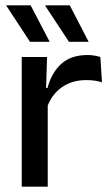

<svg xmlns="http://www.w3.org/2000/svg" viewBox="-20 -704 417 724"><path d="M156 -295.5 135 -372H159Q174.5 -430 211 -463.2Q247.5 -496.5 310.5 -496.5Q325.5 -496.5 337.2 -494.2Q349 -492 358.5 -489L364.5 -393.5Q352.5 -397.5 337.5 -399.8Q322.5 -402 305 -402Q251.5 -402 212.5 -374.5Q173.5 -347 156 -295.5ZM62 0V-489H157.5L153 -346.5L160 -339.5V0ZM95.5 -684 167 -547V-546.5H93L3.5 -683V-684ZM243 -684 314 -547V-546.5H240L151 -681.5V-684Z"/></svg>

Font: Anek Latin Medium
Style: Regular
Weight: 500
Designer: Yesha Goshar
Foundry: Ek Type
Version: Version 1.003